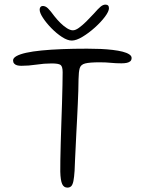

<svg xmlns="http://www.w3.org/2000/svg" viewBox="-20 -812 636 852"><path d="M279 20.5Q263 20.5 255.8 4.5Q248.5 -11.5 247.5 -50.5Q247 -68 247.8 -101.2Q248.5 -134.5 249.5 -176.5Q250.5 -218.5 252.2 -264.5Q254 -310.5 255.2 -354Q256.5 -397.5 257.2 -433.5Q258 -469.5 258 -491.5Q258 -517 248.8 -523.8Q239.5 -530.5 209.5 -530.5Q175.5 -530.5 141.2 -525.2Q107 -520 74.5 -520Q64 -520 55.8 -522.2Q47.5 -524.5 42.8 -530Q38 -535.5 38 -544Q38 -554.5 53 -563Q68 -571.5 96 -577.8Q124 -584 164.2 -588Q204.5 -592 255.5 -594Q306.5 -596 366.5 -596Q397 -596 426 -594.8Q455 -593.5 480 -590.5Q505 -587.5 523.8 -582.8Q542.5 -578 553.2 -571Q564 -564 564 -555Q564 -545.5 558.5 -540.5Q553 -535.5 543 -533.2Q533 -531 519 -531Q494 -531 472.2 -533.2Q450.5 -535.5 422 -535.5Q378 -535.5 358.2 -530.5Q338.5 -525.5 333.8 -509.5Q329 -493.5 328.5 -460Q328.5 -436.5 327.5 -409Q326.5 -381.5 325.2 -350.5Q324 -319.5 322.2 -287Q320.5 -254.5 318.8 -222.5Q317 -190.5 315.8 -160Q314.5 -129.5 313 -102.8Q311.5 -76 311 -54Q309 -25 305.8 -8.8Q302.5 7.5 296.2 14Q290 20.5 279 20.5ZM298.5 -632Q279.5 -632 255.2 -647.8Q231 -663.5 208.2 -686.8Q185.5 -710 170.8 -732.5Q156 -755 156 -769Q156 -777 159.8 -781.2Q163.5 -785.5 170 -785.5Q182 -785.5 193 -774.8Q204 -764 221.5 -740Q234 -724 248.5 -709.8Q263 -695.5 277.5 -686.5Q292 -677.5 303.5 -677.5Q315 -677.5 330.2 -688.5Q345.5 -699.5 362.8 -716.5Q380 -733.5 396 -751Q416 -774 426.8 -782.8Q437.5 -791.5 448 -791.5Q463.5 -791.5 463.5 -775.5Q463.5 -761.5 445.8 -737.8Q428 -714 401 -689.8Q374 -665.5 346.2 -648.8Q318.5 -632 298.5 -632Z"/></svg>

Font: Gluten Thin ExtraLight
Style: Regular
Weight: 250
Version: Version 1.300